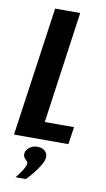

<svg xmlns="http://www.w3.org/2000/svg" viewBox="-89 -634 476 865"><g transform="rotate(10 149.5 -201.5)"><path d="M6.9 0 90.9 -591H205.5L133.7 -79.7H267.5L255.7 0ZM47.4 188.2Q66.1 164.9 76.8 147Q87.5 129.1 88.2 118.7Q88.9 111.6 83 106.6Q77.1 101.5 71.7 94.1Q66.3 86.7 67.7 74.3Q69 60.1 84.1 48Q99.1 35.8 120.8 35.8Q143.1 35.8 155.9 48Q168.8 60.1 166.7 79Q165.4 92.5 153.6 112.6Q141.8 132.7 125.7 152.8Q109.5 172.9 93.8 188.2Z"/></g></svg>

Font: Alumni Sans Thin
Style: Italic
Weight: 100
Italic angle: -8°
Designer: Robert E. Leuschke
Foundry: Robert E. Leuschke
Version: Version 1.016